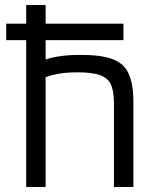

<svg xmlns="http://www.w3.org/2000/svg" viewBox="-20 -750 640 770"><path d="M5 -589V-655H475V-589ZM437 -336Q437 -385 424.5 -411.5Q412 -438 380.5 -449Q349 -460 292 -460Q263 -460 238 -457.5Q213 -455 188.5 -448.5Q164 -442 133 -430L125 -497Q165 -515 207 -522.5Q249 -530 304 -530Q385 -530 431 -513Q477 -496 496 -454.5Q515 -413 515 -340V0H437ZM85 0V-730H163V0Z"/></svg>

Font: M PLUS Code Latin Expanded
Style: Regular
Weight: 400
Width: 7
Designer: Coji Morishita
Foundry: UNDERFOREST DESIGN
Version: Version 1.002; ttfautohint (v1.8.3)